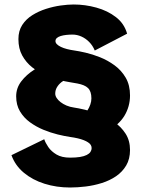

<svg xmlns="http://www.w3.org/2000/svg" viewBox="-20 -726 690 855"><path d="M292 109Q231.5 109 178.2 92.2Q125 75.5 86.2 43.2Q47.5 11 31 -35L177 -106Q182 -90.5 195 -71.2Q208 -52 231.5 -38Q255 -24 292 -24Q318 -24 336.2 -27Q354.5 -30 366 -35.8Q377.5 -41.5 382.8 -49.5Q388 -57.5 388 -67Q388 -74.5 384 -80.8Q380 -87 372 -92.2Q364 -97.5 352.5 -102Q341 -106.5 326 -110Q311 -113.5 293 -116Q268.5 -119.5 237 -127.2Q205.5 -135 173.2 -148.2Q141 -161.5 113.5 -181.5Q86 -201.5 69 -230Q52 -258.5 52 -297Q52 -334 74.8 -363.8Q97.5 -393.5 132.8 -415.8Q168 -438 206.5 -451.8Q245 -465.5 276 -470L376 -389Q369.5 -390 361.8 -390.5Q354 -391 347 -391Q331.5 -391 314.8 -387.5Q298 -384 282 -377Q266 -370 253.5 -360Q241 -350 233.5 -337.2Q226 -324.5 226 -309Q226 -299.5 232.2 -289.8Q238.5 -280 249.8 -271.2Q261 -262.5 276.2 -256Q291.5 -249.5 310 -247Q327.5 -244.5 357.8 -237.5Q388 -230.5 422.5 -217.2Q457 -204 488.2 -182.8Q519.5 -161.5 539.2 -130.8Q559 -100 559 -58Q559 -18 542 10.8Q525 39.5 496.8 58.8Q468.5 78 433.5 89Q398.5 100 361.8 104.5Q325 109 292 109ZM411 -127 285 -183Q303.5 -185 319 -192.2Q334.5 -199.5 347.2 -210Q360 -220.5 368.8 -233.5Q377.5 -246.5 382.2 -260.5Q387 -274.5 387 -288Q387 -304 383.2 -315.2Q379.5 -326.5 371.8 -334Q364 -341.5 352.5 -346.2Q341 -351 325.5 -354Q310 -357 291 -360Q271 -363 241.8 -370.5Q212.5 -378 181.2 -391.5Q150 -405 123 -426.5Q96 -448 79 -478.8Q62 -509.5 62 -552Q62 -588.5 79 -614.8Q96 -641 124 -658.5Q152 -676 185 -686.5Q218 -697 250.2 -701.5Q282.5 -706 308 -706Q359 -706 409 -692.2Q459 -678.5 496.2 -649.8Q533.5 -621 546 -576L402 -501Q393 -523 377.2 -539Q361.5 -555 342.2 -563.5Q323 -572 303 -572Q289 -572 275.2 -570.5Q261.5 -569 250.8 -565.8Q240 -562.5 233.5 -557Q227 -551.5 227 -543Q227 -535.5 233.5 -529Q240 -522.5 251.5 -517Q263 -511.5 278.5 -507.5Q294 -503.5 312 -501Q330.5 -498.5 361 -491.5Q391.5 -484.5 425.5 -471Q459.5 -457.5 490 -435.2Q520.5 -413 539.8 -380Q559 -347 559 -301Q559 -276 552.5 -253Q546 -230 533.8 -210Q521.5 -190 503.5 -173.8Q485.5 -157.5 462.2 -145.8Q439 -134 411 -127Z"/></svg>

Font: Trispace Thin ExtraBold
Style: Regular
Weight: 800
Version: Version 1.210